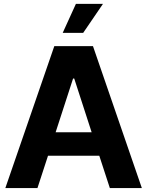

<svg xmlns="http://www.w3.org/2000/svg" viewBox="-20 -964 754 984"><path d="M171.9 0H7.3L258.3 -727.5H456.5L707 0H543L488.8 -166H226.1ZM354.5 -561.5 265.1 -286.1H449.7L360.4 -561.5ZM301.3 -795.4 369.1 -944.3H507.8L406.2 -795.4Z"/></svg>

Font: Inter Tight
Style: Bold
Weight: 700
Designer: Rasmus Andersson
Foundry: rsms
Version: Version 3.004; ttfautohint (v1.8.4.7-5d5b)